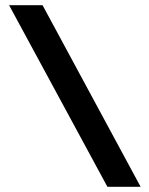

<svg xmlns="http://www.w3.org/2000/svg" viewBox="-20 -720 576 740"><path d="M144 -700 522 0H394L15 -700Z"/></svg>

Font: Venryn Sans SemiBold
Style: Regular
Weight: 600
Designer: Owen Earl, indestructible type* (font) & Cristiano Sobral (main changes)
Version: Version 3.60;October 28, 2020;FontCreator 13.0.0.2681 64-bit